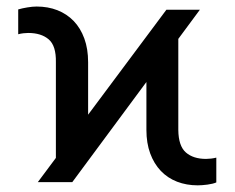

<svg xmlns="http://www.w3.org/2000/svg" viewBox="-20 -552 711 582"><path d="M94.7 0 484.4 -522.5H585.9L199.2 0ZM149.4 -21.5V-363.3Q150.4 -413.1 127.7 -432.6Q105 -452.1 65.4 -452.1Q59.6 -452.1 51 -451.2Q42.5 -450.2 35.2 -448.2V-523.4Q46.9 -526.9 62.7 -529.5Q78.6 -532.2 90.8 -532.2Q125.5 -532.2 154.1 -521Q182.6 -509.8 203.4 -488.3Q224.1 -466.8 235.6 -435.3Q247.1 -403.8 247.1 -363.3V-109.4ZM579.1 9.8Q545.4 9.8 516.8 -1.2Q488.3 -12.2 467.5 -33.9Q446.8 -55.7 435.3 -86.9Q423.8 -118.2 423.8 -158.2V-413.1L520.5 -501V-158.2Q521 -109.4 543.5 -89.8Q565.9 -70.3 604.5 -70.3Q611.3 -70.3 619.9 -71.3Q628.4 -72.3 635.7 -74.2V1Q625.5 5.4 608.9 7.6Q592.3 9.8 579.1 9.8Z"/></svg>

Font: Inter Display V
Style: Regular
Weight: 400
Designer: Rasmus Andersson
Foundry: rsms
Version: Version 3.015;git-src